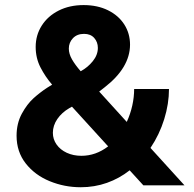

<svg xmlns="http://www.w3.org/2000/svg" viewBox="-20 -748 784 775"><path d="M46.9 -200.2Q46.9 -250 68.1 -289.1Q89.4 -328.1 115.5 -351.6Q141.6 -375 169.9 -393.6L190.4 -406.2Q162.6 -438.5 143.3 -476.1Q124 -513.7 124 -558.6Q124 -606 148.4 -644.5Q172.9 -683.1 216.8 -705.3Q260.7 -727.5 317.4 -727.5Q373.5 -727.5 416 -706.5Q458.5 -685.5 481.7 -649.2Q504.9 -612.8 504.9 -567.4Q504.4 -474.6 402.3 -395.5L380.4 -378.4L491.7 -255.9Q506.3 -287.6 513.9 -321.8Q521.5 -356 521.5 -388.7H662.1Q662.1 -329.1 642.8 -266.8Q623.5 -204.6 587.4 -150.9L724.6 0H558.6L503.4 -60.5Q461.9 -27.8 411.9 -10Q361.8 7.8 305.7 7.8Q240.2 7.8 180.7 -16.6Q121.1 -41 84 -88.1Q46.9 -135.3 46.9 -200.2ZM308.6 -119.1Q366.7 -119.1 416.5 -157.2L270.5 -317.4L259.8 -311.5Q229.5 -293.9 211.4 -267.6Q193.4 -241.2 193.4 -211.9Q193.4 -186 208.3 -164.8Q223.1 -143.6 249.5 -131.3Q275.9 -119.1 308.6 -119.1ZM305.7 -460.4 306.6 -460.9Q334.5 -476.1 354.7 -501.2Q375 -526.4 375 -554.7Q375 -578.1 360.4 -594.7Q345.7 -611.3 319.3 -611.3Q291 -611.3 274.4 -593.8Q257.8 -576.2 257.8 -551.8Q257.8 -530.8 270.5 -508.5Q283.2 -486.3 305.7 -460.4Z"/></svg>

Font: Reddit Sans Chocolate ExtraBold
Style: Regular
Weight: 800
Designer: Stephen Hutchings
Foundry: Reddit
Version: Version 1.011